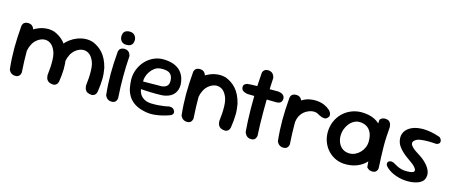

<svg xmlns="http://www.w3.org/2000/svg" viewBox="-43 -1204 4159 1758"><g transform="rotate(15 2036.5 -325.0)"><path d="M447 -17Q427 -22 417 -33Q407 -44 403.5 -56Q400 -68 399.5 -76.5Q399 -85 399 -85Q409 -163 407 -228.5Q405 -294 383 -331Q365 -365 339 -379.5Q313 -394 284.5 -391Q256 -388 228 -369Q197 -347 180.5 -315.5Q164 -284 158 -250.5Q152 -217 151 -186Q151 -156 151 -133.5Q151 -111 152 -94Q153 -77 153 -64Q153 -64 153 -59Q153 -54 150 -47Q147 -40 139 -34Q131 -28 115 -27Q101 -26 90 -33Q79 -40 72.5 -47.5Q66 -55 66 -55Q56 -72 55 -88Q54 -104 55 -125Q56 -146 52 -176Q49 -213 49.5 -243Q50 -273 54 -298Q58 -323 67 -346Q76 -369 92 -392Q112 -418 142 -440.5Q172 -463 208 -477Q244 -491 282.5 -493.5Q321 -496 358 -484Q382 -474 406.5 -458Q431 -442 452.5 -418Q474 -394 491 -360Q508 -326 519 -281Q529 -229 528 -176Q527 -123 517 -58Q517 -58 515 -50Q513 -42 506.5 -32Q500 -22 486 -16.5Q472 -11 447 -17ZM111 -1Q94 -2 82.5 -8.5Q71 -15 64 -24Q57 -33 54.5 -39Q52 -45 52 -45Q46 -99 43.5 -148Q41 -197 41 -245.5Q41 -294 43.5 -346Q46 -398 51 -458Q51 -458 52.5 -464.5Q54 -471 59 -479Q64 -487 75.5 -493Q87 -499 106 -499Q127 -498 138.5 -490Q150 -482 156 -471Q162 -460 163.5 -452Q165 -444 165 -444Q162 -395 160 -348.5Q158 -302 158 -254.5Q158 -207 159.5 -155.5Q161 -104 165 -45Q165 -45 163.5 -38Q162 -31 157 -22Q152 -13 141 -6.5Q130 0 111 -1ZM812 -17Q792 -22 782 -33Q772 -44 768.5 -56Q765 -68 764.5 -76.5Q764 -85 764 -85Q774 -163 772 -228.5Q770 -294 748 -331Q730 -365 704 -379.5Q678 -394 649.5 -391Q621 -388 593 -369Q562 -347 545.5 -315.5Q529 -284 523 -250.5Q517 -217 516 -186Q516 -156 515.5 -137Q515 -118 514 -104.5Q513 -91 512 -76Q512 -76 511.5 -70Q511 -64 508.5 -56Q506 -48 498.5 -41.5Q491 -35 476 -34Q461 -33 450.5 -40Q440 -47 435 -54Q430 -61 430 -61Q424 -74 422.5 -90.5Q421 -107 421.5 -128.5Q422 -150 421 -177Q418 -214 417.5 -243.5Q417 -273 420 -298Q423 -323 432 -346Q441 -369 457 -392Q477 -418 507 -440.5Q537 -463 573 -477Q609 -491 647.5 -493.5Q686 -496 723 -484Q747 -474 771.5 -458Q796 -442 817.5 -418Q839 -394 856 -360Q873 -326 884 -281Q894 -229 893 -176Q892 -123 882 -58Q882 -58 880 -50Q878 -42 871.5 -32Q865 -22 851 -16.5Q837 -11 812 -17Z M1024 -1Q1007 -2 995.5 -8.5Q984 -15 977 -24Q970 -33 967.5 -39Q965 -45 965 -45Q959 -99 956.5 -148Q954 -197 954 -245.5Q954 -294 956.5 -346Q959 -398 964 -458Q964 -458 965.5 -464.5Q967 -471 972 -479Q977 -487 988.5 -493Q1000 -499 1019 -499Q1040 -498 1051.5 -490Q1063 -482 1069 -471Q1075 -460 1076.5 -452Q1078 -444 1078 -444Q1075 -395 1073 -348.5Q1071 -302 1071 -254.5Q1071 -207 1072.5 -155.5Q1074 -104 1078 -45Q1078 -45 1076.5 -38Q1075 -31 1070 -22Q1065 -13 1054 -6.5Q1043 0 1024 -1ZM1024 -539Q994 -538 977 -556.5Q960 -575 960 -600Q960 -634 976.5 -649Q993 -664 1024 -664Q1054 -664 1071 -645Q1088 -626 1088 -600Q1088 -584 1082.5 -570Q1077 -556 1063 -547.5Q1049 -539 1024 -539Z M1356 10Q1290 -2 1249.5 -28Q1209 -54 1187 -90Q1165 -126 1157.5 -166.5Q1150 -207 1149 -247Q1149 -294 1166.5 -340Q1184 -386 1218 -423Q1252 -460 1299.5 -481Q1347 -502 1405 -498Q1464 -494 1501.5 -475.5Q1539 -457 1560 -429.5Q1581 -402 1589.5 -371.5Q1598 -341 1599 -314Q1599 -265 1573 -230Q1547 -195 1491 -182Q1475 -178 1452 -177Q1429 -176 1402.5 -176Q1376 -176 1350.5 -177Q1325 -178 1304.5 -179Q1284 -180 1271 -181Q1258 -182 1258 -182Q1261 -158 1274.5 -135Q1288 -112 1314.5 -96.5Q1341 -81 1381 -79Q1419 -78 1449.5 -80.5Q1480 -83 1502 -86Q1524 -89 1535.5 -92Q1547 -95 1547 -95Q1547 -95 1552.5 -95Q1558 -95 1567 -94Q1576 -93 1585 -88Q1594 -83 1600 -71Q1607 -60 1606 -51Q1605 -42 1600.5 -36Q1596 -30 1592 -27Q1588 -24 1588 -24Q1588 -24 1567 -16Q1546 -8 1511.5 0.5Q1477 9 1436.5 13Q1396 17 1356 10ZM1259 -254 1436 -256Q1436 -256 1442.5 -257Q1449 -258 1459 -261Q1469 -264 1478.5 -271Q1488 -278 1494 -290Q1500 -302 1500 -321Q1500 -352 1489 -373Q1478 -394 1453 -403.5Q1428 -413 1383 -410Q1352 -408 1328 -390.5Q1304 -373 1287.5 -348Q1271 -323 1264 -297.5Q1257 -272 1259 -254Z M2075 -17Q2055 -22 2045 -33Q2035 -44 2031.5 -56Q2028 -68 2027.5 -76.5Q2027 -85 2027 -85Q2037 -163 2035 -228.5Q2033 -294 2011 -331Q1993 -365 1967 -379.5Q1941 -394 1912.5 -391Q1884 -388 1856 -369Q1825 -347 1808.5 -315.5Q1792 -284 1786 -250.5Q1780 -217 1779 -186Q1779 -156 1779 -133.5Q1779 -111 1780 -94Q1781 -77 1781 -64Q1781 -64 1781 -59Q1781 -54 1778 -47Q1775 -40 1767 -34Q1759 -28 1743 -27Q1729 -26 1718 -33Q1707 -40 1700.5 -47.5Q1694 -55 1694 -55Q1684 -72 1683 -88Q1682 -104 1683 -125Q1684 -146 1680 -176Q1677 -213 1677.5 -243Q1678 -273 1682 -298Q1686 -323 1695 -346Q1704 -369 1720 -392Q1740 -418 1770 -440.5Q1800 -463 1836 -477Q1872 -491 1910.5 -493.5Q1949 -496 1986 -484Q2010 -474 2034.5 -458Q2059 -442 2080.5 -418Q2102 -394 2119 -360Q2136 -326 2147 -281Q2157 -229 2156 -176Q2155 -123 2145 -58Q2145 -58 2143 -50Q2141 -42 2134.5 -32Q2128 -22 2114 -16.5Q2100 -11 2075 -17ZM1739 -1Q1722 -2 1710.5 -8.5Q1699 -15 1692 -24Q1685 -33 1682.5 -39Q1680 -45 1680 -45Q1674 -99 1671.5 -148Q1669 -197 1669 -245.5Q1669 -294 1671.5 -346Q1674 -398 1679 -458Q1679 -458 1680.5 -464.5Q1682 -471 1687 -479Q1692 -487 1703.5 -493Q1715 -499 1734 -499Q1755 -498 1766.5 -490Q1778 -482 1784 -471Q1790 -460 1791.5 -452Q1793 -444 1793 -444Q1790 -395 1788 -348.5Q1786 -302 1786 -254.5Q1786 -207 1787.5 -155.5Q1789 -104 1793 -45Q1793 -45 1791.5 -38Q1790 -31 1785 -22Q1780 -13 1769 -6.5Q1758 0 1739 -1Z M2350 0Q2331 0 2318.5 -7.5Q2306 -15 2299 -25Q2292 -35 2289 -43Q2286 -51 2286 -51Q2282 -94 2279.5 -148.5Q2277 -203 2276 -263.5Q2275 -324 2276.5 -385.5Q2278 -447 2281 -504.5Q2284 -562 2288 -611Q2288 -611 2289.5 -617.5Q2291 -624 2297 -632Q2303 -640 2314 -645.5Q2325 -651 2344 -650Q2364 -648 2375.5 -639.5Q2387 -631 2392.5 -620.5Q2398 -610 2400 -602.5Q2402 -595 2402 -595Q2399 -556 2397.5 -503.5Q2396 -451 2395 -391.5Q2394 -332 2394 -271Q2394 -210 2395.5 -152Q2397 -94 2400 -45Q2400 -45 2398.5 -38Q2397 -31 2392.5 -22Q2388 -13 2378 -6.5Q2368 0 2350 0ZM2488 -386Q2409 -387 2338.5 -388.5Q2268 -390 2213 -391Q2213 -391 2204 -392.5Q2195 -394 2183.5 -398.5Q2172 -403 2162.5 -412Q2153 -421 2152 -437Q2150 -451 2155.5 -459.5Q2161 -468 2169 -472.5Q2177 -477 2183 -478.5Q2189 -480 2189 -480Q2197 -482 2218.5 -482.5Q2240 -483 2271 -484Q2302 -485 2338 -485.5Q2374 -486 2410 -486Q2446 -486 2478 -486Q2478 -486 2484.5 -485Q2491 -484 2500.5 -481.5Q2510 -479 2519.5 -473Q2529 -467 2535 -457Q2541 -447 2541 -432Q2540 -414 2532 -404Q2524 -394 2514 -390.5Q2504 -387 2496 -386.5Q2488 -386 2488 -386Z M2646 -100Q2631 -98 2622 -107Q2613 -116 2609 -128Q2605 -140 2604 -150Q2603 -160 2603 -160Q2598 -180 2596 -191.5Q2594 -203 2594.5 -212Q2595 -221 2595.5 -232.5Q2596 -244 2597 -265Q2601 -324 2621.5 -369Q2642 -414 2678 -444Q2714 -474 2761 -488Q2808 -498 2846.5 -494.5Q2885 -491 2915.5 -477.5Q2946 -464 2968 -444Q2968 -444 2972.5 -439.5Q2977 -435 2982 -427Q2987 -419 2989.5 -409.5Q2992 -400 2989.5 -389.5Q2987 -379 2974 -368Q2963 -358 2948 -358.5Q2933 -359 2919.5 -364Q2906 -369 2897 -374Q2888 -379 2888 -379Q2867 -393 2839.5 -392.5Q2812 -392 2783 -378Q2748 -361 2727 -331.5Q2706 -302 2700 -261Q2698 -237 2696.5 -221Q2695 -205 2694 -193Q2693 -181 2693.5 -168Q2694 -155 2695 -135Q2695 -135 2691.5 -127Q2688 -119 2677.5 -111Q2667 -103 2646 -100ZM2652 -1Q2635 -2 2623.5 -8.5Q2612 -15 2605 -24Q2598 -33 2595.5 -39Q2593 -45 2593 -45Q2587 -99 2584.5 -148Q2582 -197 2582 -245.5Q2582 -294 2584.5 -346Q2587 -398 2592 -458Q2592 -458 2593.5 -464.5Q2595 -471 2600 -479Q2605 -487 2616.5 -493Q2628 -499 2647 -499Q2668 -498 2679.5 -490Q2691 -482 2697 -471Q2703 -460 2704.5 -452Q2706 -444 2706 -444Q2703 -395 2701 -348.5Q2699 -302 2699 -254.5Q2699 -207 2700.5 -155.5Q2702 -104 2706 -45Q2706 -45 2704.5 -38Q2703 -31 2698 -22Q2693 -13 2682 -6.5Q2671 0 2652 -1Z M3250 -2Q3198 -1 3154.5 -19.5Q3111 -38 3079 -71.5Q3047 -105 3029.5 -149Q3012 -193 3012 -243Q3012 -297 3031.5 -344Q3051 -391 3085 -425.5Q3119 -460 3164.5 -479.5Q3210 -499 3262 -500Q3337 -500 3391 -473.5Q3445 -447 3473.5 -391.5Q3502 -336 3502 -250Q3502 -200 3485 -155.5Q3468 -111 3436 -77Q3404 -43 3357 -23Q3310 -3 3250 -2ZM3255 -107Q3283 -107 3308.5 -119.5Q3334 -132 3354 -153Q3374 -174 3385.5 -201.5Q3397 -229 3397 -260Q3397 -311 3380.5 -344Q3364 -377 3335.5 -393Q3307 -409 3269 -409Q3242 -409 3217 -395Q3192 -381 3173.5 -357Q3155 -333 3144.5 -304Q3134 -275 3134 -244Q3134 -205 3149 -173.5Q3164 -142 3191 -124.5Q3218 -107 3255 -107ZM3500 -1Q3481 -1 3469 -7.5Q3457 -14 3451 -20.5Q3445 -27 3445 -27Q3438 -100 3434 -172Q3430 -244 3431.5 -319Q3433 -394 3440 -475Q3440 -475 3445 -481.5Q3450 -488 3462 -494Q3474 -500 3495 -499Q3516 -497 3527.5 -487.5Q3539 -478 3543 -465.5Q3547 -453 3548 -444Q3549 -435 3549 -435Q3545 -384 3542.5 -340Q3540 -296 3540.5 -251.5Q3541 -207 3543 -157Q3545 -107 3548 -46Q3548 -46 3547 -39Q3546 -32 3541.5 -23.5Q3537 -15 3527.5 -8Q3518 -1 3500 -1Z M3802 -85Q3859 -85 3870.5 -100.5Q3882 -116 3854 -146Q3842 -159 3821 -174Q3800 -189 3775.5 -206.5Q3751 -224 3728.5 -245Q3706 -266 3689.5 -291Q3673 -316 3668 -347Q3661 -390 3681 -424Q3701 -458 3745.5 -478Q3790 -498 3856.5 -497Q3923 -496 4009 -467Q4009 -467 4013.5 -464.5Q4018 -462 4022.5 -456Q4027 -450 4030.5 -441.5Q4034 -433 4032 -422Q4030 -413 4024.5 -408Q4019 -403 4012.5 -400.5Q4006 -398 4001.5 -397.5Q3997 -397 3997 -397Q3997 -397 3987.5 -398Q3978 -399 3962 -399.5Q3946 -400 3926 -400.5Q3906 -401 3885.5 -399.5Q3865 -398 3846.5 -395Q3828 -392 3814 -385Q3796 -375 3788.5 -363.5Q3781 -352 3785.5 -337.5Q3790 -323 3808.5 -305.5Q3827 -288 3862 -267Q3912 -237 3945 -202Q3978 -167 3989.5 -131.5Q4001 -96 3986 -61Q3975 -36 3945 -21Q3915 -6 3873.5 -1Q3832 4 3786 -2.5Q3740 -9 3696.5 -28Q3653 -47 3621 -80Q3621 -80 3618 -84Q3615 -88 3612 -94.5Q3609 -101 3609.5 -109Q3610 -117 3617 -125Q3624 -132 3633 -134Q3642 -136 3650 -134.5Q3658 -133 3663.5 -131Q3669 -129 3669 -129Q3669 -129 3680 -122.5Q3691 -116 3709.5 -106.5Q3728 -97 3752 -90.5Q3776 -84 3802 -85Z"/></g></svg>

Font: Sour Gummy Medium
Style: Regular
Weight: 500
Designer: Stefie Justprince
Foundry: Eifetstype
Version: Version 1.000